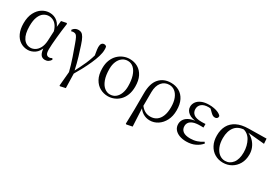

<svg xmlns="http://www.w3.org/2000/svg" viewBox="19 -1371 3411 2418"><g transform="rotate(30 1724.5 -162.0)"><path d="M257 14Q197 14 149 -17Q101 -48 73.5 -107.5Q46 -167 46 -251Q46 -344 78.5 -406.5Q111 -469 161.5 -500Q212 -531 268 -531Q335 -531 383.5 -489.5Q432 -448 452 -358H459L437 -313Q425 -379 401 -418Q377 -457 345.5 -473.5Q314 -490 280 -490Q240 -490 205.5 -467Q171 -444 150 -393Q129 -342 129 -258Q129 -145 168 -86Q207 -27 275 -27Q307 -27 339 -46Q371 -65 394 -106.5Q417 -148 421 -213L430 -403L441 -511L514 -526L524 -518Q516 -467 509.5 -410.5Q503 -354 497.5 -300Q492 -246 489 -201Q486 -156 486 -127Q486 -77 499 -58Q512 -39 537 -39Q550 -39 560 -42.5Q570 -46 580 -52L591 -35Q579 -13 557.5 1Q536 15 508 15Q466 15 444.5 -17Q423 -49 418 -128H431Q406 -51 357.5 -18.5Q309 14 257 14Z M831 201 854 -55 856 20Q825 -103 792.5 -195Q760 -287 735 -357Q718 -405 705.5 -429Q693 -453 680.5 -461Q668 -469 649 -469Q631 -469 617 -463L609 -482Q624 -503 644.5 -514Q665 -525 691 -525Q715 -525 734 -514Q753 -503 771.5 -471Q790 -439 810 -377Q830 -317 855 -234.5Q880 -152 903 -46L910 -44L916 190L840 207ZM903 -4 886 -29Q914 -83 937.5 -129Q961 -175 979.5 -218Q998 -261 1013.5 -307.5Q1029 -354 1043 -409L1035 -298Q1026 -350 1021 -379.5Q1016 -409 1013.5 -427.5Q1011 -446 1011 -462Q1011 -497 1024 -514Q1037 -531 1059 -531Q1072 -531 1079.5 -527Q1087 -523 1093 -516Q1096 -505 1096.5 -494Q1097 -483 1097 -470Q1097 -428 1080.5 -373Q1064 -318 1036 -255.5Q1008 -193 973.5 -128.5Q939 -64 903 -4Z M1423 15Q1362 15 1308.5 -14Q1255 -43 1221.5 -103.5Q1188 -164 1188 -258Q1188 -326 1209 -377Q1230 -428 1265 -462Q1300 -496 1343.5 -513.5Q1387 -531 1432 -531Q1499 -531 1551.5 -500.5Q1604 -470 1634 -410.5Q1664 -351 1664 -263Q1664 -193 1643.5 -140.5Q1623 -88 1588 -53.5Q1553 -19 1510 -2Q1467 15 1423 15ZM1433 -18Q1482 -18 1515.5 -45Q1549 -72 1566.5 -118Q1584 -164 1584 -221Q1584 -306 1564.5 -368Q1545 -430 1508.5 -464Q1472 -498 1423 -498Q1378 -498 1343.5 -472.5Q1309 -447 1289.5 -401Q1270 -355 1270 -295Q1270 -201 1293 -139Q1316 -77 1353.5 -47.5Q1391 -18 1433 -18Z M1794 200 1799 -6 1800 -245Q1800 -389 1863 -460Q1926 -531 2033 -531Q2100 -531 2152.5 -501Q2205 -471 2235 -412Q2265 -353 2265 -264Q2265 -179 2232.5 -116.5Q2200 -54 2147 -19.5Q2094 15 2032 15Q1976 15 1929.5 -14.5Q1883 -44 1857 -98H1854L1868 -113Q1894 -74 1931 -52Q1968 -30 2015 -30Q2067 -30 2105 -57Q2143 -84 2163.5 -136Q2184 -188 2184 -263Q2184 -339 2163 -391.5Q2142 -444 2106.5 -471Q2071 -498 2027 -498Q1958 -498 1916.5 -447Q1875 -396 1874 -306L1873 -94V-85L1887 189L1804 206Z M2563 15Q2505 15 2460.5 -2.5Q2416 -20 2391.5 -51.5Q2367 -83 2367 -127Q2367 -165 2389 -197Q2411 -229 2458.5 -249.5Q2506 -270 2584 -272V-263Q2481 -267 2434.5 -303Q2388 -339 2388 -391Q2388 -428 2410 -460Q2432 -492 2476.5 -511.5Q2521 -531 2588 -531Q2624 -531 2658.5 -524.5Q2693 -518 2721.5 -505Q2750 -492 2766 -472Q2768 -451 2756.5 -439Q2745 -427 2728 -427Q2711 -427 2698 -432.5Q2685 -438 2665 -457L2608 -513L2664 -511L2673 -492Q2647 -496 2629.5 -498.5Q2612 -501 2593 -501Q2528 -501 2494 -472.5Q2460 -444 2460 -398Q2460 -352 2494 -324Q2528 -296 2609 -296Q2621 -296 2634 -296.5Q2647 -297 2665 -298V-246Q2646 -247 2636.5 -247Q2627 -247 2619 -247Q2553 -247 2516 -232.5Q2479 -218 2463.5 -195Q2448 -172 2448 -143Q2448 -96 2482.5 -69.5Q2517 -43 2588 -43Q2638 -43 2683 -57.5Q2728 -72 2767 -99L2781 -81Q2748 -39 2692 -12Q2636 15 2563 15Z M3097 15Q3030 15 2976.5 -16.5Q2923 -48 2892 -107Q2861 -166 2861 -246Q2861 -329 2894 -389.5Q2927 -450 2994.5 -484Q3062 -518 3166 -519L3423 -523L3428 -450L3161 -475L3144 -481Q3041 -480 2992 -419Q2943 -358 2943 -254Q2943 -180 2965.5 -127Q2988 -74 3025.5 -46Q3063 -18 3108 -18Q3175 -18 3218 -72.5Q3261 -127 3261 -228Q3261 -275 3250 -318.5Q3239 -362 3219 -397.5Q3199 -433 3168 -455.5Q3137 -478 3097 -483L3110 -492Q3158 -488 3199 -467Q3240 -446 3271 -412Q3302 -378 3319.5 -334.5Q3337 -291 3337 -241Q3337 -162 3304 -104.5Q3271 -47 3216.5 -16Q3162 15 3097 15Z"/></g></svg>

Font: Noto Serif JP
Style: Regular
Weight: 400
Designer: Ryoko NISHIZUKA  (kana & ideographs); Frank Grießhammer (Latin, Greek & Cyrillic); Wenlong ZHANG  (bopomofo); Sandoll Co
Foundry: Adobe
Version: Version 2.003-H1;hotconv 1.1.1;makeotfexe 2.6.0